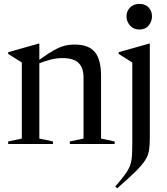

<svg xmlns="http://www.w3.org/2000/svg" viewBox="-20 -756 878 1008"><path d="M346.5 -13.5 418.5 -28.5V-350Q418.5 -400.5 392 -425.8Q365.5 -451 309 -451Q274.5 -451 242.2 -442.2Q210 -433.5 186.5 -423.5V-28.5L258 -13.5V0H23V-13.5L94.5 -28.5V-428L23 -473V-482L184.5 -527.5H186.5V-442Q232 -475 263 -492.2Q294 -509.5 319 -515.8Q344 -522 372 -522Q445.5 -522 478 -482.8Q510.5 -443.5 510.5 -358.5V-28.5L582 -13.5V0H346.5ZM712 -601Q680.5 -601 662.2 -622.5Q644 -644 644 -670.5Q644 -697 662.2 -716.2Q680.5 -735.5 712 -735.5Q743.5 -735.5 760.8 -716.2Q778 -697 778 -670.5Q778 -644 760.8 -622.5Q743.5 -601 712 -601ZM674.5 -428 603 -473V-482L764.5 -527.5H766.5V-32Q766.5 6 762.5 32.5Q758.5 59 742.8 84.2Q727 109.5 692.2 144Q657.5 178.5 595.5 232.5L585 223Q618 185 636.2 160.2Q654.5 135.5 662.5 113.8Q670.5 92 672.5 64.5Q674.5 37 674.5 -6Z"/></svg>

Font: Newsreader Display
Style: Regular
Weight: 400
Designer: Hugues Gentile
Foundry: Production Type
Version: Version 1.001